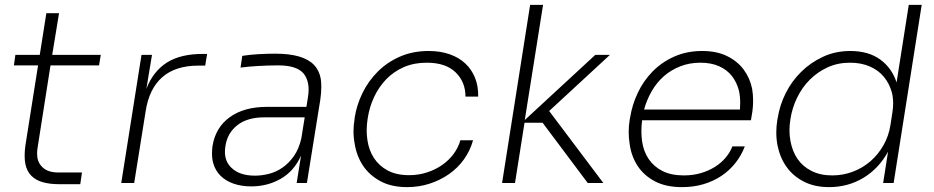

<svg xmlns="http://www.w3.org/2000/svg" viewBox="-20 -750 3828 787"><path d="M187 -482 134 -144Q132 -132 132 -121Q132 -89 149 -70Q171 -43 219 -43H316L309 5H222Q185 5 156 -3Q127 -11 108.5 -29.5Q90 -48 84 -78Q81 -93 81 -112Q81 -131 84 -153L136 -482H37L43 -525H143L170 -696H222L194 -525H393L386 -482Z M477 0 560 -525H603L580 -386Q608 -458 664 -493.5Q720 -529 811 -529H829L821 -481H793Q699 -481 645 -433.5Q591 -386 577 -294L530 0Z M1010 14Q970 14 938 3Q906 -8 884.5 -29Q863 -50 854 -81Q849 -99 849 -121Q849 -135 851 -151Q863 -227 921.5 -269.5Q980 -312 1075 -312H1236L1242 -350Q1245 -367 1245 -382Q1245 -422 1225 -448Q1197 -482 1121 -482Q1079 -482 1037.5 -479.5Q996 -477 966 -473L973 -521Q1004 -526 1039.5 -528Q1075 -530 1107 -530Q1166 -530 1205.5 -518.5Q1245 -507 1267 -484Q1289 -461 1295 -426Q1297 -411 1297 -394Q1297 -370 1293 -342L1238 0H1196L1214 -112Q1185 -48 1130.5 -17Q1076 14 1010 14ZM1025 -30Q1053 -30 1082.5 -37.5Q1112 -45 1138 -63Q1164 -81 1184.5 -110Q1205 -139 1215 -182L1229 -269H1063Q994 -269 953 -237Q912 -205 904 -151Q902 -139 902 -128Q902 -87 929 -62Q962 -30 1025 -30Z M1649 17Q1584 17 1539 -7.5Q1494 -32 1468 -71Q1442 -110 1434 -160Q1429 -186 1429 -212Q1429 -235 1433 -259L1434 -269Q1442 -320 1466 -369Q1490 -418 1528.5 -456.5Q1567 -495 1619.5 -518Q1672 -541 1737 -541Q1784 -541 1822 -528Q1860 -515 1886.5 -490.5Q1913 -466 1927 -431.5Q1941 -397 1940 -354H1888Q1888 -414 1847.5 -453.5Q1807 -493 1729 -493Q1677 -493 1635.5 -475Q1594 -457 1563.5 -425.5Q1533 -394 1513.5 -352.5Q1494 -311 1487 -264Q1483 -239 1483 -216Q1483 -195 1486 -176Q1492 -134 1513 -102Q1534 -70 1569.5 -51Q1605 -32 1657 -32Q1696 -32 1731 -43.5Q1766 -55 1793.5 -74.5Q1821 -94 1840 -120Q1859 -146 1867 -175H1919Q1907 -132 1881.5 -96.5Q1856 -61 1820 -36Q1784 -11 1740.5 3Q1697 17 1649 17Z M2038 0 2153 -730H2206L2131 -258L2420 -525H2480L2231 -295L2453 0H2389L2204 -247H2130L2091 0Z M2776 17Q2709 17 2664 -7Q2619 -31 2593.5 -70Q2568 -109 2561 -159Q2557 -184 2557 -209Q2557 -234 2561 -259L2563 -269Q2571 -320 2594 -369Q2617 -418 2654.5 -456.5Q2692 -495 2743.5 -518Q2795 -541 2858 -541Q2918 -541 2960.5 -520Q3003 -499 3028.5 -464.5Q3054 -430 3063 -386Q3067 -362 3067 -337Q3067 -315 3064 -293L3058 -257H2612Q2609 -234 2609 -212Q2609 -191 2612 -170Q2618 -129 2639 -98Q2660 -67 2695.5 -49Q2731 -31 2783 -31Q2821 -31 2853 -40.5Q2885 -50 2910.5 -66Q2936 -82 2954.5 -104Q2973 -126 2982 -150H3033Q3019 -113 2994.5 -82Q2970 -51 2937 -29Q2904 -7 2863.5 5Q2823 17 2776 17ZM2851 -493Q2806 -493 2768 -478Q2730 -463 2701 -437.5Q2672 -412 2651.5 -376.5Q2631 -341 2620 -301H3013Q3014 -315 3014 -328Q3014 -355 3009 -378Q3000 -413 2980 -438.5Q2960 -464 2927.5 -478.5Q2895 -493 2851 -493Z M3378 17Q3319 17 3275 -5.5Q3231 -28 3204 -66Q3177 -104 3167 -154Q3162 -180 3162 -207Q3162 -231 3166 -257L3168 -267Q3176 -319 3200.5 -368Q3225 -417 3264 -455.5Q3303 -494 3354 -517.5Q3405 -541 3465 -541Q3540 -541 3588 -506Q3636 -471 3655 -412L3705 -730H3758L3643 0H3600L3620 -128Q3582 -59 3519 -21Q3456 17 3378 17ZM3391 -31Q3436 -31 3476.5 -46.5Q3517 -62 3548.5 -89.5Q3580 -117 3601.5 -155Q3623 -193 3630 -238L3638 -290Q3641 -309 3641 -326Q3641 -349 3636 -370Q3626 -407 3603.5 -434.5Q3581 -462 3545.5 -477.5Q3510 -493 3464 -493Q3414 -493 3372.5 -474Q3331 -455 3299.5 -423.5Q3268 -392 3247.5 -350Q3227 -308 3220 -262Q3216 -238 3216 -216Q3216 -193 3220 -172Q3228 -129 3249.5 -98Q3271 -67 3307 -49Q3343 -31 3391 -31Z"/></svg>

Font: Sora ExtraLight
Style: Italic
Weight: 200
Designer: Jonathan Barnbrook, Juli√°n Moncada
Version: Version 1.000